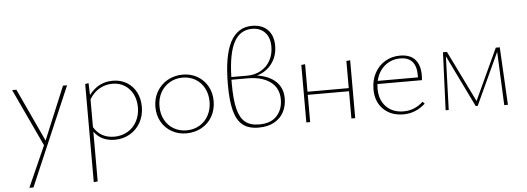

<svg xmlns="http://www.w3.org/2000/svg" viewBox="-58 -889 3719 1354"><g transform="rotate(-5 1801.0 -211.5)"><path d="M427 -408 128 289H99L228 -1L38 -408H68L242 -33L398 -408Z M939 -211Q939 -150 912 -101Q885 -52 837 -24Q789 4 730 4Q634 4 583 -66V286L555 289V-406L579 -410L582 -325Q647 -412 750 -412Q806 -412 849 -386Q892 -360 915.5 -314.5Q939 -269 939 -211ZM911 -210Q911 -262 890.5 -303Q870 -344 832.5 -367.5Q795 -391 746 -391Q698 -391 656 -368Q614 -345 583 -295V-98Q631 -18 728 -18Q780 -18 822 -42.5Q864 -67 887.5 -111Q911 -155 911 -210Z M1034 -201Q1034 -261 1061.5 -309Q1089 -357 1137.5 -384.5Q1186 -412 1246 -412Q1303 -412 1349 -385.5Q1395 -359 1421 -312.5Q1447 -266 1447 -208Q1447 -147 1420 -99Q1393 -51 1344.5 -24Q1296 3 1236 3Q1179 3 1132.5 -23.5Q1086 -50 1060 -96.5Q1034 -143 1034 -201ZM1418 -206Q1418 -259 1395.5 -301.5Q1373 -344 1333 -367.5Q1293 -391 1243 -391Q1191 -391 1150 -366.5Q1109 -342 1086 -299.5Q1063 -257 1063 -203Q1063 -150 1085.5 -107.5Q1108 -65 1148.5 -41.5Q1189 -18 1239 -18Q1291 -18 1332 -42.5Q1373 -67 1395.5 -110Q1418 -153 1418 -206Z M1948 -182Q1948 -131 1926.5 -88Q1905 -45 1859.5 -19Q1814 7 1747 7Q1677 7 1636 -25Q1595 -57 1576 -126.5Q1557 -196 1557 -313Q1557 -517 1608.5 -614.5Q1660 -712 1762 -712Q1833 -712 1873 -671.5Q1913 -631 1913 -558Q1913 -486 1873.5 -432.5Q1834 -379 1767 -360Q1853 -347 1900.5 -301.5Q1948 -256 1948 -182ZM1586 -365H1698Q1753 -365 1796 -389.5Q1839 -414 1862.5 -457Q1886 -500 1886 -554Q1886 -619 1852 -655Q1818 -691 1760 -691Q1676 -691 1633 -611.5Q1590 -532 1586 -365ZM1920 -177Q1920 -258 1860.5 -302Q1801 -346 1699 -346H1585V-317Q1585 -205 1601.5 -139.5Q1618 -74 1654 -44.5Q1690 -15 1753 -15Q1836 -15 1878 -61Q1920 -107 1920 -177Z M2431 -410V0H2404V-193H2112V0H2085V-407L2112 -410V-215H2404V-407Z M2928 -59Q2859 3 2773 3Q2685 3 2631 -50Q2577 -103 2577 -191Q2577 -256 2604 -306Q2631 -356 2678 -384Q2725 -412 2783 -412Q2855 -412 2890 -372.5Q2925 -333 2925 -264Q2925 -238 2923 -226H2608Q2606 -204 2606 -193Q2606 -113 2652.5 -65.5Q2699 -18 2776 -18Q2854 -18 2914 -74ZM2612 -248H2897V-263Q2897 -392 2783 -392Q2720 -392 2673.5 -353Q2627 -314 2612 -248Z M3486 0 3469 -379 3299 -11H3285L3106 -379L3093 0H3071L3088 -409H3116L3294 -46L3462 -409H3490L3512 0Z"/></g></svg>

Font: Ysabeau Infant Extralight
Style: Regular
Weight: 200
Designer: Christian Thalmann (Catharsis Fonts)
Version: Version 0.003